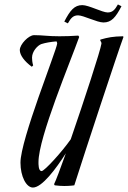

<svg xmlns="http://www.w3.org/2000/svg" viewBox="-20 -833 575 863"><path d="M535 -667 533 -670C487 -669 466 -665 431 -655V-649C434 -647 436 -642 436 -637C432 -607 358 -381 298 -207C259 -151 180 -64 167 -64C152 -64 153 -97 153 -105C153 -215 297 -557 336 -667L332 -673C309 -671 271 -670 247 -670C193 -670 173 -675 133 -675C109 -675 69 -634 69 -608C69 -585 90 -557 123 -533L129 -539C125 -552 124 -566 124 -574C124 -602 149 -629 166 -635C185 -641 209 -645 234 -647C236 -644 237 -640 237 -637C233 -603 72 -205 72 -102C72 -40 98 10 128 10C169 10 232 -75 276 -144C251 -74 231 -21 223 -5L226 0C241 2 256 3 269 3C295 3 314 0 314 0C361 -148 510 -600 535 -667ZM526 -805 510 -813C496 -788 485 -777 464 -777C440 -777 379 -810 350 -810C314 -810 295 -786 269 -736L285 -728C299 -753 310 -764 331 -764C355 -764 416 -732 445 -732C481 -732 500 -755 526 -805Z"/></svg>

Font: Romanesco
Style: Regular
Weight: 400
Designer: Astigmatic (AOETI)
Foundry: Astigmatic (AOETI)
Version: Version 1.000